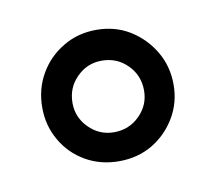

<svg xmlns="http://www.w3.org/2000/svg" viewBox="-38 -709 314 278"><g transform="rotate(-10 119.0 -570.5)"><path d="M118 -474.3Q90.8 -474.3 68.9 -486.9Q46.9 -499.6 34.3 -521.6Q21.6 -543.5 21.6 -569.8Q21.6 -597.1 34.3 -619.1Q46.9 -641.1 68.9 -654.2Q90.8 -667.4 118 -667.4Q145.3 -667.4 166.9 -654.3Q188.4 -641.1 201.6 -619.1Q214.7 -597.1 214.7 -569.8Q214.7 -543.5 201.6 -521.6Q188.4 -499.6 166.9 -486.9Q145.3 -474.3 118 -474.3ZM118 -516.9Q140.4 -516.9 155.7 -532.3Q171.1 -547.6 171.1 -569Q171.1 -591.4 155.7 -606.7Q140.4 -622.1 118 -622.1Q96.6 -622.1 81.3 -606.7Q65.9 -591.4 65.9 -569Q65.9 -547.6 81.3 -532.3Q96.6 -516.9 118 -516.9Z"/></g></svg>

Font: Faustina Light
Style: Regular
Weight: 300
Designer: Alfonso Garcia
Foundry: http://www.omnibus-type.com
Version: Version 1.200